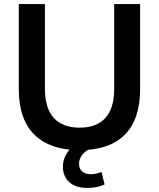

<svg xmlns="http://www.w3.org/2000/svg" viewBox="-20 -725 778 940"><path d="M370 10Q225 10 148.5 -65.5Q72 -141 72 -289V-705H200V-290Q200 -195 243.5 -147.5Q287 -100 370 -100Q453 -100 496 -147.5Q539 -195 539 -290V-705H666V-289Q666 -141 591 -65.5Q516 10 370 10ZM406 195Q351 195 319.5 167Q288 139 288 91Q288 49 316 13Q344 -23 390 -42L427 0Q411 7 397 18.5Q383 30 375 45Q367 60 367 77Q367 102 383 115Q399 128 423 128Q437 128 450 125Q463 122 477 117L492 178Q473 187 452.5 191Q432 195 406 195Z"/></svg>

Font: Nunito Sans 12pt ExtraLight 12pt
Style: Bold
Weight: 700
Version: Version 3.101;gftools[0.9.27]